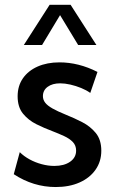

<svg xmlns="http://www.w3.org/2000/svg" viewBox="-20 -752 469 782"><path d="M36.1 -42.5 60.5 -132.3Q77.1 -115.7 100.3 -103Q123.5 -90.3 149.7 -83.3Q175.8 -76.2 201.2 -76.2Q241.2 -76.2 265.6 -93.3Q290 -110.4 290 -138.7Q290 -159.7 276.6 -173.6Q263.2 -187.5 241 -197.8Q218.8 -208 193.4 -217.8Q160.6 -230 128.2 -246.1Q95.7 -262.2 73.7 -289.1Q51.8 -315.9 51.8 -359.9Q51.8 -401.9 73.2 -432.9Q94.7 -463.9 133.3 -481Q171.9 -498 222.2 -498Q300.3 -498 377 -459L347.7 -373.5Q332 -384.8 310.5 -393.6Q289.1 -402.3 266.6 -407.5Q244.1 -412.6 225.1 -412.6Q193.4 -412.6 174.1 -398.4Q154.8 -384.3 154.8 -360.4Q154.8 -345.7 164.1 -333.7Q173.3 -321.8 193.6 -310.3Q213.9 -298.8 248.5 -284.7Q281.7 -271.5 314.9 -254.4Q348.1 -237.3 370.4 -210Q392.6 -182.6 392.6 -138.2Q392.6 -94.2 369.1 -60.8Q345.7 -27.3 304 -8.8Q262.2 9.8 207 9.8Q115.7 9.8 36.1 -42.5ZM372.6 -568.8H298.3L224.6 -690.4L151.4 -568.8H77.1L182.1 -732.4H267.6Z"/></svg>

Font: Kumbh Sans Medium
Style: Regular
Weight: 500
Version: Version 1.005